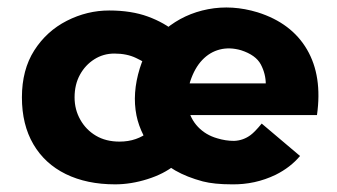

<svg xmlns="http://www.w3.org/2000/svg" viewBox="-20 -477 894 509"><path d="M443.4 -39.1Q414.1 -15.6 370.6 -2Q327.1 11.7 285.2 11.7Q210 11.7 154.3 -15.6Q98.6 -43 68.4 -94.7Q38.1 -146.5 38.1 -218.8Q38.1 -292 70.8 -343.3Q103.5 -394.5 157.2 -421.9Q210.9 -449.2 269.5 -449.2Q328.1 -449.2 372.1 -433.1Q416 -417 447.3 -390.6L378.9 -300.8Q365.2 -311.5 340.8 -323.2Q316.4 -335 283.2 -335Q253.9 -335 230 -319.8Q206.1 -304.7 191.9 -278.8Q177.7 -252.9 177.7 -218.8Q177.7 -186.5 192.9 -159.7Q208 -132.8 234.4 -117.2Q260.7 -101.6 296.9 -101.6Q320.3 -101.6 339.8 -108.4Q359.4 -115.2 373 -127ZM517.6 3.9Q433.6 -18.6 394.5 -66.4Q352.5 -118.2 341.8 -170.9Q330.1 -229.5 350.6 -295.9Q370.1 -359.4 418.9 -399.9Q467.8 -440.4 531.7 -452.6Q595.7 -464.8 663.1 -444.3Q752.9 -416 793.9 -345.7Q835 -275.4 820.3 -171.9H463.9L457 -255.9H716.8L684.6 -253.9Q684.6 -281.2 671.4 -306.2Q658.2 -331.1 619.1 -343.8Q588.9 -352.5 562.5 -345.7Q536.1 -338.9 516.1 -317.9Q496.1 -296.9 484.4 -261.7Q472.7 -222.7 478.5 -192.4Q484.4 -162.1 504.9 -140.6Q525.4 -119.1 555.7 -110.4Q578.1 -103.5 600.6 -103.5Q625 -104.5 644.5 -119.1Q655.3 -127 673.8 -149.4L775.4 -63.5Q750 -33.2 710.9 -13.7Q656.2 12.7 594.7 11.7Q547.9 11.7 517.6 3.9Z"/></svg>

Font: Josefin Sans CFJ
Style: Bold
Weight: 700
Designer: Santiago Orozco
Foundry: Typemade
Version: Version 2.001